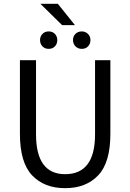

<svg xmlns="http://www.w3.org/2000/svg" viewBox="-20 -970 680 1002"><path d="M84 -271V-656H168V-269Q168 -61 320 -61Q476 -61 476 -269V-656H556V-271Q556 -122 492.5 -55Q429 12 320 12Q211 12 147.5 -55Q84 -122 84 -271ZM189 -761Q189 -780 201.5 -793Q214 -806 234 -806Q254 -806 266.5 -793Q279 -780 279 -761Q279 -741 266.5 -728Q254 -715 234 -715Q214 -715 201.5 -728Q189 -741 189 -761ZM191 -950H282L371 -839H304ZM407 -806Q426 -806 439 -793Q452 -780 452 -761Q452 -741 439.5 -728Q427 -715 407 -715Q387 -715 374 -728Q361 -741 361 -761Q361 -781 374 -793.5Q387 -806 407 -806Z"/></svg>

Font: RibengUni
Style: Regular
Weight: 400
Designer: (1) Dr. Andrew Glass (Program Manager at Microsoft Corporation)
(2) Bivuti Chakma (Suz Moriz)
(3) Paul D. Hunt (Adobe Co
Foundry: Bivuti Chakma and Jyoti Chakma
Version: Version 1.2020